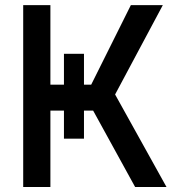

<svg xmlns="http://www.w3.org/2000/svg" viewBox="-20 -748 704 768"><path d="M235.8 -532.7H315.9V-193.4H235.8ZM72.8 0V-727.5H181.6V-409.2H344.7L503.4 -727.5H631.3L440.4 -370.1L646 0H520.5L352.5 -305.7H181.6V0Z"/></svg>

Font: Inter 24pt Medium
Style: Regular
Weight: 500
Designer: Rasmus Andersson
Foundry: rsms
Version: Version 4.001;git-66647c0bb